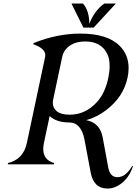

<svg xmlns="http://www.w3.org/2000/svg" viewBox="-20 -939 780 1097"><path d="M284.2 -372.1Q281.7 -360.4 281.7 -352.1Q281.7 -322.3 304.2 -303.7Q327.6 -283.7 378.4 -283.7Q468.8 -283.7 535.2 -357.4Q580.6 -407.7 598.6 -493.2Q606.4 -529.8 606.4 -560.1Q606.4 -602.5 593.8 -628.9Q559.1 -702.1 467.8 -702.1Q417 -702.1 384.8 -682.1Q344.7 -657.2 335.4 -613.8ZM24.4 0 25.9 -7.3Q113.8 -29.3 133.3 -121.6L237.8 -613.8Q238.8 -618.2 238.8 -624Q238.8 -662.6 170.4 -686L171.9 -692.9Q306.6 -747.1 439 -747.1Q594.7 -747.1 664.6 -676.3Q714.8 -625 714.8 -550.8Q714.8 -524.4 709 -496.1Q685.5 -384.8 586.9 -310.1Q533.7 -269.5 472.7 -252.4Q551.3 -237.8 566.9 -152.8L598.6 18.6Q608.9 73.2 650.9 73.2Q677.7 73.2 699 54.7Q720.2 36.1 734.9 9.8H739.7Q721.7 67.9 680.9 103Q640.1 138.2 594.2 138.2Q515.1 138.2 498 46.4L462.9 -140.1Q444.3 -239.3 375 -239.3Q303.7 -239.3 263.7 -275.9L231 -122.1Q227.1 -103.5 227.1 -87.4Q227.1 -24.9 289.6 -7.3L288.1 0ZM388.2 -918.9H454.1Q490.2 -877.4 490.2 -802.7Q520 -879.4 576.2 -918.9H642.1L515.1 -781.2H456.5Z"/></svg>

Font: Modern Antiqua
Style: Book Oblique
Weight: 400
Italic angle: -12°
Designer: Wojciech Kalinowski "wmk69" (wmk69@o2.pl)
Foundry: Wojciech Kalinowski "wmk69" (wmk69@o2.pl)
Version: Version 3.1.0; 2021-05-28